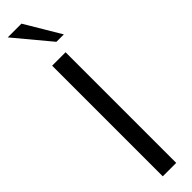

<svg xmlns="http://www.w3.org/2000/svg" viewBox="-327 -895 859 859"><g transform="rotate(-45 102.5 -465.0)"><path d="M145 -700H60V0H145ZM96 -930H9L149 -762H196Z"/></g></svg>

Font: Radis Sans
Style: Regular
Weight: 400
Designer: Gaël Goy
Foundry: Gaël Goy
Version: 1.0